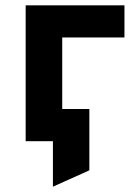

<svg xmlns="http://www.w3.org/2000/svg" viewBox="-20 -531 510 722"><path d="M76.5 0V-511H448V-390H214V-121H316V109.5L179 171V0Z"/></svg>

Font: Overpass ExtraBold
Style: Regular
Weight: 800
Designer: Delve Withrington, Dave Bailey, Thomas Jockin
Foundry: Delve Fonts LLC
Version: Version 4.000; ttfautohint (v1.8.3)